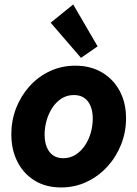

<svg xmlns="http://www.w3.org/2000/svg" viewBox="-20 -825 610 853"><path d="M251 7.8Q183.6 7.8 134 -22.7Q84.5 -53.2 57.4 -106.4Q30.3 -159.7 30.3 -228.5Q30.3 -289.1 51.3 -343.8Q72.3 -398.4 110.6 -441.2Q148.9 -483.9 200.9 -508.5Q252.9 -533.2 314.9 -533.2Q382.8 -533.2 433.6 -502.9Q484.4 -472.7 512.2 -420.2Q540 -367.7 540 -299.3Q540 -238.8 518.3 -183.6Q496.6 -128.4 457.5 -85.4Q418.5 -42.5 365.7 -17.3Q313 7.8 251 7.8ZM260.7 -122.1Q291.5 -122.1 315.9 -137.7Q340.3 -153.3 357.4 -178.7Q374.5 -204.1 383.3 -235.4Q392.1 -266.6 392.1 -297.9Q392.1 -329.6 382.6 -353.3Q373 -377 354.5 -389.9Q335.9 -402.8 308.6 -402.8Q277.8 -402.8 253.7 -387.5Q229.5 -372.1 212.6 -346.4Q195.8 -320.8 187 -289.8Q178.2 -258.8 178.2 -227.5Q178.2 -195.3 187.7 -171.6Q197.3 -147.9 215.6 -135Q233.9 -122.1 260.7 -122.1ZM339.8 -567.9 205.1 -724.1 305.2 -805.2 413.6 -619.1Z"/></svg>

Font: Reddit Sans ExtraBold
Style: Italic
Weight: 800
Italic angle: -11.25°
Designer: Stephen Hutchings
Version: Version 1.013